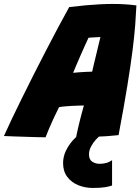

<svg xmlns="http://www.w3.org/2000/svg" viewBox="-81 -689 712 974"><path d="M487.5 123.5V252Q476.5 256.5 452.8 260.5Q429 264.5 390 264.5Q350.5 264.5 316 250.5Q281.5 236.5 260.2 208.2Q239 180 239 138.5Q239 106 253.2 76.2Q267.5 46.5 288.5 23Q309.5 -0.5 330 -15Q350.5 -29.5 362.5 -32.5L430.5 -3.5Q419.5 4 405.2 19.5Q391 35 380.8 54.5Q370.5 74 370.5 94Q370.5 121 387.2 131.5Q404 142 424 142Q440 142 456.5 138Q473 134 487.5 123.5ZM150 7.5Q136 7.5 109 6.8Q82 6 50 5Q18 4 -11.8 3Q-41.5 2 -61 1Q-46 -33 -22.8 -81.8Q0.5 -130.5 29 -188.5Q57.5 -246.5 89 -308.8Q120.5 -371 152.5 -432.8Q184.5 -494.5 214.5 -551Q244.5 -607.5 270 -653Q314 -658.5 352.5 -662Q391 -665.5 425.2 -667.2Q459.5 -669 491.5 -669Q522.5 -669 552 -667.2Q581.5 -665.5 611 -661.5Q609 -617.5 605 -563.2Q601 -509 591.5 -434Q582 -359 565 -254Q548 -149 520.5 -3.5Q500 -1 461 1.8Q422 4.5 379.5 6Q337 7.5 305 7.5Q307.5 -6.5 311 -21.8Q314.5 -37 318.2 -53Q322 -69 326.2 -85.5Q330.5 -102 335 -119.2Q339.5 -136.5 344.5 -154Q328.5 -153.5 313 -153Q297.5 -152.5 283 -151.8Q268.5 -151 256.2 -150Q244 -149 234.2 -147.8Q224.5 -146.5 218.5 -145.5Q204.5 -117.5 191.2 -89Q178 -60.5 167.5 -35.5Q157 -10.5 150 7.5ZM290 -319.5Q297 -320.5 316.5 -322Q336 -323.5 356.5 -324.5Q377 -325.5 386.5 -325.5Q388 -333 394.2 -359Q400.5 -385 408 -416Q415.5 -447 421.2 -471.5Q427 -496 428.5 -501Q422.5 -501 409.8 -500.2Q397 -499.5 384.8 -498.8Q372.5 -498 368 -497.5Q360.5 -482 349 -456.2Q337.5 -430.5 325.2 -402.5Q313 -374.5 303.5 -352Q294 -329.5 290 -319.5Z"/></svg>

Font: Grandstander Thin Black
Style: Italic
Weight: 900
Italic angle: -15°
Version: Version 1.200